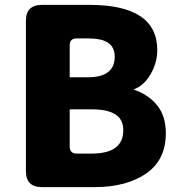

<svg xmlns="http://www.w3.org/2000/svg" viewBox="-20 -765 735 785"><path d="M151 0Q86 0 86 -65V-680Q86 -745 151 -745H346Q623 -745 623 -560Q623 -509 596 -462Q570 -416 526 -399Q586 -379 622 -335Q658 -291 658 -220Q658 -111 577 -55Q496 0 367 0ZM265 -449H339Q449 -449 449 -533Q449 -572 422 -590Q396 -608 339 -608H294Q265 -608 265 -580ZM265 -166Q265 -137 294 -137H354Q484 -137 484 -232Q484 -277 452 -297Q420 -318 354 -318H265Z"/></svg>

Font: Swei Half Moon CJK SC
Style: Black
Weight: 900
Version: Version 2.071